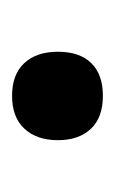

<svg xmlns="http://www.w3.org/2000/svg" viewBox="43 -218 189 315"><g transform="rotate(90 137.5 -60.5)"><path d="M64.9 -61Q64.9 -96.7 83.5 -115.7Q102.1 -134.8 137.2 -134.8Q172.9 -134.8 191.4 -115Q210 -95.2 210 -61Q210 -26.4 191.2 -6.1Q172.4 14.2 137.2 14.2Q102.1 14.2 83.5 -5.9Q64.9 -25.9 64.9 -61Z"/></g></svg>

Font: f4_46533          
Style: Regular
Weight: 600
Foundry: Ascender Corporation
Version: Version 1.10